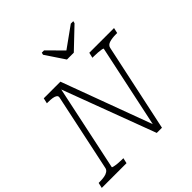

<svg xmlns="http://www.w3.org/2000/svg" viewBox="-258 -1123 1306 1306"><g transform="rotate(-45 395.0 -469.5)"><path d="M431 -785H497L642 -923L646 -939H622L448 -814H489L365 -939H343L339 -923ZM-19 0 -10 -39H1Q26 -39 45.5 -42.5Q65 -46 78 -55Q91 -64 94 -78L212 -635Q216 -650 206 -657.5Q196 -665 178 -668Q160 -671 135 -671H124L133 -710H293L538 -48L529 -42L660 -659Q661 -663 647.5 -665.5Q634 -668 614.5 -669.5Q595 -671 576 -671H562L571 -710H809L800 -671H788Q751 -671 725.5 -663Q700 -655 695 -633L560 0H510L250 -694H265L129 -52Q129 -49 142 -46Q155 -43 175 -41Q195 -39 214 -39H228L219 0Z"/></g></svg>

Font: Roboto Serif 20pt Thin
Style: Italic
Weight: 250
Italic angle: -10°
Version: Version 1.007